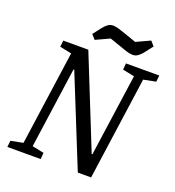

<svg xmlns="http://www.w3.org/2000/svg" viewBox="-146 -932 950 1045"><g transform="rotate(20 329.5 -409.0)"><path d="M239 -736 276 -784Q288 -799 301 -808.5Q314 -818 331 -818Q345 -818 366.5 -811.5Q388 -805 407 -798L473 -775L553 -812L576 -786L539 -738Q527 -723 513.5 -713.5Q500 -704 484 -704Q469 -704 447.5 -710.5Q426 -717 408 -724L342 -747L262 -710ZM19 -37 90 -51 167 -597 99 -611 103 -648H248L455 -132L459 -121H464L465 -131L531 -597L463 -611L466 -648H659L655 -611L584 -597L500 0H423L218 -508L214 -519H209L143 -51L211 -37L208 0H15Z"/></g></svg>

Font: Faustina VF Beta
Style: Italic
Weight: 400
Italic angle: -8°
Designer: Alfonso Garcia
Foundry: Omnibus-Type
Version: Version 1.006